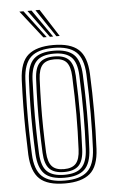

<svg xmlns="http://www.w3.org/2000/svg" viewBox="-55 -806 509 850"><g transform="rotate(-5 200.0 -380.5)"><path d="M200 7.5Q121.8 7.5 86.9 -25.4Q52 -58.2 48.2 -133Q46 -186.2 45.1 -240.2Q44.2 -294.2 45 -350.5Q45.8 -406.8 48.2 -466.8Q52 -544.8 88.9 -576.1Q125.8 -607.5 200 -607.5Q276.2 -607.5 312 -575.2Q347.8 -543 351.2 -466.2Q355 -381.5 355 -296.9Q355 -212.2 351.2 -133Q347.5 -55 310.6 -23.8Q273.8 7.5 200 7.5ZM200 -5.2Q267.8 -5.2 299.9 -34.6Q332 -64 335.5 -134Q339 -208 339.2 -291Q339.5 -374 335.5 -465.8Q332.2 -536.2 300 -565.5Q267.8 -594.8 200 -594.8Q131.5 -594.8 99.5 -565.2Q67.5 -535.8 64.2 -465.8Q61.5 -404 60.6 -348.1Q59.8 -292.2 60.8 -239.5Q61.8 -186.8 64.2 -134Q67.2 -64.5 99.2 -34.9Q131.2 -5.2 200 -5.2ZM200 -17.8Q138.2 -17.8 110.6 -45.1Q83 -72.5 80 -134.8Q77.5 -189.2 76.5 -242.1Q75.5 -295 76.4 -349.8Q77.2 -404.5 80 -464.8Q83 -529 111.6 -555.6Q140.2 -582.2 200 -582.2Q259.5 -582.2 288.1 -555.9Q316.8 -529.5 319.5 -465.2Q322 -408.8 322.9 -354.2Q323.8 -299.8 323 -245.4Q322.2 -191 319.5 -134.8Q316.8 -71 288.1 -44.4Q259.5 -17.8 200 -17.8ZM200 -30.8Q253 -30.8 277 -55.1Q301 -79.5 303.8 -136Q307.5 -215.2 307.6 -293.5Q307.8 -371.8 303.8 -464Q301.2 -522.5 276 -545.9Q250.8 -569.2 200 -569.2Q146.5 -569.2 122.5 -544.6Q98.5 -520 95.8 -463.8Q93.5 -407 92.5 -353.9Q91.5 -300.8 92.4 -247.1Q93.2 -193.5 95.8 -135.2Q98.5 -78.2 123.1 -54.5Q147.8 -30.8 200 -30.8ZM200 -43.2Q155.2 -43.2 134.6 -64.8Q114 -86.2 111.8 -135.2Q109.2 -192.8 108.2 -245.6Q107.2 -298.5 108.1 -351.9Q109 -405.2 111.8 -463.5Q114 -514.5 135.1 -535.6Q156.2 -556.8 200 -556.8Q244.8 -556.8 265.2 -535.1Q285.8 -513.5 288 -463.2Q292 -369.2 291.8 -290.9Q291.5 -212.5 288 -136.5Q285.8 -86 265 -64.6Q244.2 -43.2 200 -43.2ZM200 -56Q236.5 -56 253.4 -74.9Q270.2 -93.8 272 -137Q275.8 -217.8 275.9 -293.4Q276 -369 272 -462.8Q270.2 -505.5 253.8 -524.8Q237.2 -544 200 -544Q163 -544 146.4 -525Q129.8 -506 127.5 -463.2Q125 -404.8 124.1 -352.1Q123.2 -299.5 124.1 -246.9Q125 -194.2 127.5 -135.8Q129.8 -93.8 146.6 -74.9Q163.5 -56 200 -56ZM160 -645 64 -767.8H82.2L174.8 -645ZM189 -645 99.8 -767.8H118L203.5 -645ZM217.8 -645 135.5 -767.8H153.8L232.5 -645Z"/></g></svg>

Font: Big Shoulders Inline Text Thin
Style: Regular
Weight: 400
Version: Version 2.002